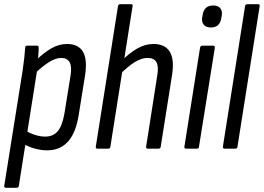

<svg xmlns="http://www.w3.org/2000/svg" viewBox="-21 -703 1248 908"><path d="M202 8Q174 8 143 -0.5Q112 -9 90 -23L99 -86Q119 -73 144.5 -65Q170 -57 193 -57Q231 -57 252.5 -83Q274 -109 284 -168L312 -342Q320 -387 308.5 -408Q297 -429 268 -429Q242 -429 209 -408Q176 -387 137 -349L145 -414Q186 -454 222 -474.5Q258 -495 296 -495Q350 -495 371.5 -458Q393 -421 381 -345L352 -164Q339 -77 301.5 -34.5Q264 8 202 8ZM7 185Q-2 185 -1 176L86 -369Q91 -404 94 -431Q97 -458 98 -477Q98 -487 108 -487H154Q162 -487 162 -478Q162 -460 159.5 -434Q157 -408 155 -395V-374L68 176Q67 185 58 185Z M440 0Q431 0 432 -9L537 -674Q539 -683 547 -683H599Q608 -683 606 -674L501 -9Q500 0 491 0ZM678 0Q669 0 670 -9L723 -348Q730 -390 718.5 -409.5Q707 -429 677 -429Q649 -429 617.5 -410Q586 -391 545 -350L551 -412Q589 -451 627 -473Q665 -495 705 -495Q759 -495 781.5 -459Q804 -423 793 -350L739 -9Q738 0 729 0Z M859 0Q850 0 851 -9L925 -477Q927 -487 935 -487H987Q996 -487 995 -477L920 -9Q919 0 911 0ZM976 -573Q954 -573 943 -585.5Q932 -598 935 -620L937 -630Q943 -677 987 -677Q1010 -677 1020.5 -664.5Q1031 -652 1028 -630L1026 -620Q1020 -573 976 -573Z M1041 0Q1032 0 1033 -9L1138 -674Q1140 -683 1148 -683H1200Q1209 -683 1207 -674L1102 -9Q1101 0 1092 0Z"/></svg>

Font: Sofia Sans Condensed
Style: Italic
Weight: 400
Italic angle: -9°
Designer: Botio Nikoltchev, Ani Petrova
Foundry: lettersoup
Version: Version 4.101